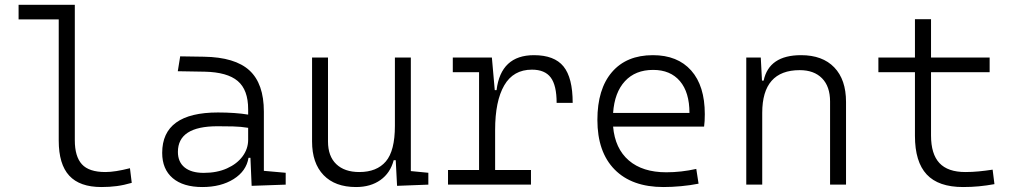

<svg xmlns="http://www.w3.org/2000/svg" viewBox="-20 -752 4142 782"><path d="M393.1 9.8Q304.7 9.8 262 -36.6Q219.2 -83 219.2 -179.2V-672.9H55.7V-732.4H284.7V-180.7Q284.7 -114.7 313.5 -83Q342.3 -51.3 409.2 -51.3Q448.7 -51.3 509.3 -66.9L516.6 -7.3Q484.9 2 455.6 5.9Q426.3 9.8 393.1 9.8Z M1004.9 4.9 1000 -109.4H992.2Q983.4 -55.2 931.6 -22.7Q879.9 9.8 804.2 9.8Q726.1 9.8 683.3 -26.6Q640.6 -63 640.6 -129.4Q640.6 -293.9 867.7 -293.9Q902.3 -293.9 933.8 -291.7Q965.3 -289.6 990.7 -285.2V-307.1Q990.7 -386.2 948.2 -422.1Q905.8 -458 814 -460L704.1 -461.9L713.9 -522.5L810.5 -521Q937.5 -519 996.1 -465.1Q1054.7 -411.1 1054.7 -297.4V-56.2L1143.6 -48.3V0ZM990.7 -231.4Q961.9 -236.3 929 -237.1Q896 -237.8 865.7 -237.8Q704.6 -237.8 704.6 -133.3Q704.6 -92.3 731.9 -70.1Q759.3 -47.9 809.6 -47.9Q863.8 -47.9 904.5 -66.2Q945.3 -84.5 968 -115.2Q990.7 -146 990.7 -182.6Z M1430.2 9.8Q1344.7 9.8 1297.9 -38.8Q1251 -87.4 1251 -175.8V-517.6H1315.9V-175.8Q1315.9 -115.7 1349.6 -83.5Q1383.3 -51.3 1443.4 -51.3Q1514.6 -51.3 1551.5 -94.5Q1588.4 -137.7 1588.4 -239.3V-517.6H1653.3V-55.2L1724.6 -48.3V0L1597.2 4.9L1591.8 -99.6H1583.5Q1569.8 -47.4 1529.5 -18.8Q1489.3 9.8 1430.2 9.8Z M1996.6 -222.7V-59.6H2142.6V0H1804.7V-59.6H1931.2V-458H1824.2V-517.6H1983.4L1995.1 -384.8H2002.4Q2020 -527.3 2154.8 -527.3Q2237.8 -527.3 2275.1 -481.4Q2312.5 -435.5 2312.5 -333H2247.1Q2247.1 -404.3 2223.1 -436.3Q2199.2 -468.3 2146.5 -468.3Q2070.8 -468.3 2033.7 -404.3Q1996.6 -340.3 1996.6 -222.7Z M2682.1 9.8Q2553.7 9.8 2483.4 -61.5Q2413.1 -132.8 2413.1 -263.7Q2413.1 -389.2 2472.4 -458.3Q2531.7 -527.3 2639.2 -527.3Q2739.7 -527.3 2795.2 -464.8Q2850.6 -402.3 2850.6 -287.1Q2850.6 -256.8 2847.7 -236.3H2477.1Q2484.9 -147 2541 -98.6Q2597.2 -50.3 2693.8 -50.3Q2754.4 -50.3 2815.9 -64L2825.2 -3.9Q2791 2.9 2753.9 6.3Q2716.8 9.8 2682.1 9.8ZM2477.1 -292H2788.1Q2788.1 -376 2749.3 -421.6Q2710.4 -467.3 2640.1 -467.3Q2567.9 -467.3 2525.4 -421.4Q2482.9 -375.5 2477.1 -292Z M3360.8 0V-338.4Q3360.8 -399.9 3328.1 -433.1Q3295.4 -466.3 3237.3 -466.3Q3084.5 -466.3 3084.5 -292.5V0H3019.5V-517.6H3078.6L3083.5 -423.8H3090.3Q3112.3 -527.3 3242.7 -527.3Q3330.1 -527.3 3377.9 -477.5Q3425.8 -427.7 3425.8 -336.9V0Z M3902.3 9.8Q3802.2 9.8 3754.4 -41.5Q3706.5 -92.8 3706.5 -198.7V-458H3557.6V-517.6H3706.5V-673.8H3772V-517.6H4010.7V-458H3772V-200.2Q3772 -124.5 3806.2 -87.9Q3840.3 -51.3 3912.1 -51.3Q3940.4 -51.3 3967 -54Q3993.7 -56.6 4022.9 -61L4030.3 -2Q3997.6 3.9 3967.3 6.8Q3937 9.8 3902.3 9.8Z"/></svg>

Font: Cascadia Code NF Light
Style: Regular
Weight: 300
Monospace: yes
Designer: Aaron Bell
Foundry: Saja Typeworks
Version: Version 2404.023; ttfautohint (v1.8.4)